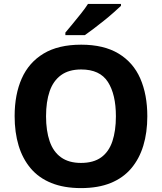

<svg xmlns="http://www.w3.org/2000/svg" viewBox="-20 -954 831 984"><path d="M735 -358Q735 -275 714.5 -207.5Q694 -140 652.5 -91Q611 -42 547 -16Q483 10 395 10Q308 10 243.5 -16Q179 -42 137.5 -91Q96 -140 75.5 -207.5Q55 -275 55 -359Q55 -470 91.5 -552Q128 -634 203.5 -679.5Q279 -725 396 -725Q512 -725 587.5 -679.5Q663 -634 699 -551.5Q735 -469 735 -358ZM216 -358Q216 -284 234.5 -230Q253 -176 293 -147.5Q333 -119 395 -119Q459 -119 498.5 -147.5Q538 -176 556 -230Q574 -284 574 -358Q574 -470 533 -534Q492 -598 396 -598Q333 -598 293 -569Q253 -540 234.5 -486.5Q216 -433 216 -358ZM600 -924Q585 -910 562 -889.5Q539 -869 512 -847.5Q485 -826 459.5 -806.5Q434 -787 415 -774H315V-787Q331 -806 352.5 -832Q374 -858 395.5 -885Q417 -912 431 -934H600Z"/></svg>

Font: Noto Sans Lao UI
Style: Regular
Weight: 400
Designer: Monotype Design Team
Foundry: Monotype Imaging Inc.
Version: Version 2.000